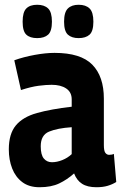

<svg xmlns="http://www.w3.org/2000/svg" viewBox="-20 -776 508 806"><path d="M17 -149Q17 -214 46.5 -249.5Q76 -285 135 -301.5Q194 -318 281 -328V-359Q281 -389 258 -404.5Q235 -420 197 -420Q174 -420 142.5 -416Q111 -412 68 -398L40 -523Q79 -537 125.5 -545.5Q172 -554 209 -554Q319 -554 367.5 -504.5Q416 -455 416 -362V-167Q416 -142 422.5 -134Q429 -126 438 -126Q450 -126 458 -130L468 -12Q452 -2 432 4Q412 10 385 10Q347 10 324.5 -4.5Q302 -19 291 -48Q262 -22 228.5 -6Q195 10 146 10Q102 10 73.5 -11.5Q45 -33 31 -69Q17 -105 17 -149ZM151 -162Q151 -126 164 -110.5Q177 -95 198 -95Q219 -95 241.5 -104Q264 -113 281 -129V-242Q221 -238 186 -223.5Q151 -209 151 -162ZM310 -616Q281 -616 265 -630.5Q249 -645 249 -685Q249 -725 265 -740.5Q281 -756 310 -756Q340 -756 356 -740.5Q372 -725 372 -685Q372 -645 356 -630.5Q340 -616 310 -616ZM136 -616Q106 -616 90.5 -630.5Q75 -645 75 -685Q75 -725 90.5 -740.5Q106 -756 136 -756Q166 -756 182 -740.5Q198 -725 198 -685Q198 -645 182 -630.5Q166 -616 136 -616Z"/></svg>

Font: Georama SemiCondensed
Style: Bold
Weight: 700
Width: 4
Designer: Jean-Baptiste Levee
Foundry: Production Type
Version: Version 1.000